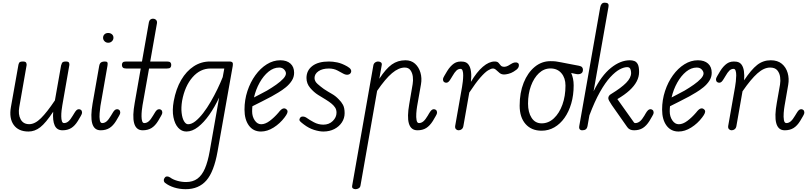

<svg xmlns="http://www.w3.org/2000/svg" viewBox="-20 -948 5894 1397"><path d="M187.5 9Q114 9 79.5 -39.5Q45 -88 59.5 -169.5L114 -476Q115 -482 119.5 -491.2Q124 -500.5 147.5 -500.5Q166.5 -500.5 170.8 -491Q175 -481.5 173.5 -473L120 -167.5Q111 -116 130 -80.2Q149 -44.5 192.5 -44.5Q234 -44.5 278 -88Q322 -131.5 379.5 -217.5L424.5 -472Q425.5 -477.5 430.8 -489Q436 -500.5 459 -500.5Q478.5 -500.5 482.2 -491.5Q486 -482.5 484.5 -474L433.5 -182Q430.5 -165.5 428 -143.5Q425.5 -121.5 425.8 -100.8Q426 -80 430.5 -66.2Q435 -52.5 446 -52.5Q463 -52.5 477.8 -65Q492.5 -77.5 509.5 -106.5L518 -120.5Q528.5 -138.5 536.2 -146Q544 -153.5 554 -153.5Q564 -153.5 570.5 -147Q577 -140.5 577 -127.5Q577 -120 567.8 -104Q558.5 -88 546.5 -68Q525 -33 498.5 -16.5Q472 0 435 0Q394 0 378 -35.2Q362 -70.5 367 -135Q313 -53.5 273 -22.2Q233 9 187.5 9Z M653.5 -194 701.5 -467Q703.5 -479 708.2 -486.5Q713 -494 721.8 -497.2Q730.5 -500.5 743.5 -500.5Q758 -500.5 761.5 -493.8Q765 -487 762 -470L710.5 -176Q707 -153 704.8 -124Q702.5 -95 706.2 -73.8Q710 -52.5 723.5 -52.5Q741 -52.5 755.8 -65Q770.5 -77.5 787.5 -106.5L796 -120.5Q806 -138.5 814 -146Q822 -153.5 832 -153.5Q842 -153.5 848.5 -147Q855 -140.5 855 -127.5Q855 -120 845.5 -104Q836 -88 824.5 -68Q803 -33 776.5 -16.5Q750 0 712.5 0Q688 0 672.8 -13Q657.5 -26 650.8 -51Q644 -76 644.8 -112Q645.5 -148 653.5 -194ZM730 -673.5Q730 -688 740 -698Q750 -708 767.5 -708Q783 -708 794.2 -698.8Q805.5 -689.5 805.5 -673.5Q805.5 -658.5 794.5 -647.8Q783.5 -637 767.5 -637Q751.5 -637 740.8 -647.8Q730 -658.5 730 -673.5Z M1018.5 0Q993.5 0 978 -13.5Q962.5 -27 955.8 -52.5Q949 -78 950.2 -114.8Q951.5 -151.5 960 -198.5L1004 -449.5H898.5Q880.5 -449.5 873.8 -456.5Q867 -463.5 867 -475.5Q867 -487 873.2 -493.8Q879.5 -500.5 898 -500.5H1013L1063.5 -786.5Q1066 -799.5 1074.2 -805.8Q1082.5 -812 1092.5 -812Q1102 -812 1109.2 -808Q1116.5 -804 1120.2 -796.5Q1124 -789 1122 -778.5L1073 -500.5H1195Q1213.5 -500.5 1219.8 -493.8Q1226 -487 1226 -475.5Q1226 -463.5 1219.8 -456.5Q1213.5 -449.5 1195 -449.5H1064.5L1017 -182Q1014 -165.5 1011.8 -143.5Q1009.5 -121.5 1009.8 -100.8Q1010 -80 1014.5 -66.2Q1019 -52.5 1029.5 -52.5Q1047 -52.5 1061.8 -65Q1076.5 -77.5 1093.5 -106.5L1102 -120.5Q1112 -138.5 1120 -146Q1128 -153.5 1138 -153.5Q1148 -153.5 1154.5 -147Q1161 -140.5 1161 -127.5Q1161 -120 1151.5 -104Q1142 -88 1130.5 -68Q1109 -33 1082.5 -16.5Q1056 0 1018.5 0Z M1336 9Q1301.5 9 1276.5 -18.5Q1251.5 -46 1241.8 -95.8Q1232 -145.5 1244 -212Q1260.5 -301.5 1298.2 -366Q1336 -430.5 1389.8 -465.5Q1443.5 -500.5 1507.5 -500.5H1647.5Q1666.5 -500.5 1671.5 -493Q1676.5 -485.5 1673.5 -468.5L1563 154Q1537 301.5 1481.5 365Q1426 428.5 1331 428.5Q1286 428.5 1246.8 416Q1207.5 403.5 1181 382.5Q1172.5 375.5 1172 364.2Q1171.5 353 1180.5 342.5Q1186 335.5 1196.2 335.8Q1206.5 336 1217.5 343Q1238 358.5 1270 367.5Q1302 376.5 1333.5 376.5Q1383 376.5 1416.2 352.2Q1449.5 328 1471 278Q1492.5 228 1506 151L1574.5 -238Q1542 -169 1502.8 -113Q1463.5 -57 1421 -24Q1378.5 9 1336 9ZM1305 -214.5Q1297 -165.5 1301.5 -126.8Q1306 -88 1319 -66Q1332 -44 1348.5 -44Q1374 -44 1402 -66.2Q1430 -88.5 1458.5 -125.5Q1487 -162.5 1513.2 -207.8Q1539.5 -253 1562 -299.8Q1584.5 -346.5 1600.5 -387L1612 -449.5H1512Q1436.5 -449.5 1380.8 -385.8Q1325 -322 1305 -214.5Z M1879 9Q1823 9 1791 -34.5Q1759 -78 1759 -151Q1759 -221 1780.2 -285.5Q1801.5 -350 1838 -400.5Q1874.5 -451 1921.2 -480.2Q1968 -509.5 2019.5 -509.5Q2066.5 -509.5 2093.2 -485.5Q2120 -461.5 2120 -418.5Q2120 -387 2103 -360.8Q2086 -334.5 2060 -313.2Q2034 -292 2006.2 -275.5Q1978.5 -259 1956.5 -246.5Q1927 -230 1885.8 -209.8Q1844.5 -189.5 1816.5 -175Q1815.5 -166 1815 -156.8Q1814.5 -147.5 1814.5 -138Q1814.5 -100 1833.5 -72Q1852.5 -44 1880.5 -44Q1910 -44 1942.8 -68.5Q1975.5 -93 2006 -128.5Q2025.5 -154 2038.8 -158Q2052 -162 2061.5 -154.5Q2068.5 -150 2071.2 -143.2Q2074 -136.5 2069.8 -124.8Q2065.5 -113 2050.5 -93.5Q2017 -49 1970.8 -20Q1924.5 9 1879 9ZM1828 -239Q1849.5 -250.5 1875 -263.5Q1900.5 -276.5 1923 -289Q1958.5 -310 1990 -332.2Q2021.5 -354.5 2041 -375.5Q2060.5 -396.5 2060.5 -414Q2060.5 -428 2047.5 -442.2Q2034.5 -456.5 2011 -456.5Q1970.5 -456.5 1933.8 -426.5Q1897 -396.5 1869.2 -347Q1841.5 -297.5 1828 -239Z M2332.5 9Q2303.5 9 2265.2 -3Q2227 -15 2191.5 -42Q2173 -55.5 2163.5 -65.5Q2154 -75.5 2163 -89.5Q2168.5 -100 2183.5 -100Q2198.5 -100 2213.5 -89Q2230.5 -76.5 2263.2 -58.8Q2296 -41 2332.5 -41Q2374.5 -41 2401.5 -67.8Q2428.5 -94.5 2428.5 -128Q2428.5 -151.5 2417.2 -167.2Q2406 -183 2391.5 -194.5Q2376 -207.5 2350.5 -223.2Q2325 -239 2294.5 -257.5Q2264 -276.5 2237 -308.2Q2210 -340 2210 -380.5Q2210 -435.5 2252.8 -468Q2295.5 -500.5 2373 -500.5Q2401.5 -500.5 2434.2 -493.8Q2467 -487 2506 -465Q2526 -454 2532.5 -441.8Q2539 -429.5 2531.5 -417Q2525 -406.5 2510.5 -404.5Q2496 -402.5 2478 -412Q2465.5 -419 2437.2 -434.2Q2409 -449.5 2373 -449.5Q2326 -449.5 2297.2 -429.8Q2268.5 -410 2268.5 -380.5Q2268.5 -356.5 2291 -336.8Q2313.5 -317 2336.5 -300.5Q2367 -280.5 2394.2 -265.2Q2421.5 -250 2444.5 -225.5Q2463.5 -207.5 2475.5 -185.2Q2487.5 -163 2487.5 -124.5Q2487.5 -88 2467.5 -57.5Q2447.5 -27 2412.5 -9Q2377.5 9 2332.5 9Z M3017.5 0Q2993 0 2977.5 -12.8Q2962 -25.5 2955 -50Q2948 -74.5 2948.8 -109.5Q2949.5 -144.5 2957.5 -189.5L2982.5 -336Q2987 -362 2983.8 -389.8Q2980.5 -417.5 2966.5 -437Q2952.5 -456.5 2925 -456.5Q2881 -456.5 2832.5 -415.8Q2784 -375 2724 -287L2603 401.5Q2601 415.5 2590 422Q2579 428.5 2567.5 428.5Q2554.5 428.5 2547.2 422.5Q2540 416.5 2542.5 402.5L2696.5 -472Q2698 -481.5 2703.2 -487.8Q2708.5 -494 2716 -497.2Q2723.5 -500.5 2730.5 -500.5Q2743.5 -500.5 2751.8 -494Q2760 -487.5 2757.5 -474.5L2740 -375Q2787.5 -448 2830.8 -478.8Q2874 -509.5 2930 -509.5Q2972 -509.5 2999.8 -484.5Q3027.5 -459.5 3039.2 -419.5Q3051 -379.5 3043 -334L3015 -175Q3011 -152 3009 -123.2Q3007 -94.5 3011 -73.5Q3015 -52.5 3028.5 -52.5Q3045.5 -52.5 3060.5 -65Q3075.5 -77.5 3092.5 -106.5L3100.5 -120.5Q3111 -138.5 3119 -146Q3127 -153.5 3136.5 -153.5Q3146.5 -153.5 3153.2 -147Q3160 -140.5 3160 -127.5Q3160 -120 3150.5 -104Q3141 -88 3129.5 -68Q3107.5 -33 3081.2 -16.5Q3055 0 3017.5 0Z M3316.5 0Q3305.5 0 3297.5 -8.2Q3289.5 -16.5 3292 -32.5L3342 -316.5Q3345 -333.5 3347.5 -355.8Q3350 -378 3350.2 -398.8Q3350.5 -419.5 3346 -433.2Q3341.5 -447 3331 -447Q3314 -447 3300.8 -434.5Q3287.5 -422 3271 -393L3262.5 -379Q3252 -361 3244.2 -353.5Q3236.5 -346 3226.5 -346Q3216.5 -346 3209.8 -352.5Q3203 -359 3203 -371.5Q3203 -379 3212.5 -395.2Q3222 -411.5 3234 -431.5Q3256 -467 3283.2 -486Q3310.5 -505 3353 -499Q3377 -495.5 3390.2 -476.2Q3403.5 -457 3407.2 -425.2Q3411 -393.5 3406.5 -352.5Q3449 -424.5 3493.5 -462.5Q3538 -500.5 3579 -500.5Q3599 -500.5 3607.2 -491Q3615.5 -481.5 3623.2 -471.8Q3631 -462 3649.5 -462Q3662 -462 3676.5 -469.5Q3691 -477 3698.5 -482.5Q3712 -491.5 3725 -493.5Q3738 -495.5 3746.8 -490.5Q3755.5 -485.5 3755.5 -473.5Q3755.5 -463.5 3750.8 -455.5Q3746 -447.5 3737.5 -440.8Q3729 -434 3717.5 -427Q3699 -415.5 3679.2 -410.8Q3659.5 -406 3648 -406Q3628.5 -406 3615 -417Q3601.5 -428 3590.2 -438.8Q3579 -449.5 3566.5 -449.5Q3553 -449.5 3530.8 -435.8Q3508.5 -422 3475.2 -384.2Q3442 -346.5 3394.5 -274.5L3352 -33Q3349.5 -16 3339.5 -8Q3329.5 0 3316.5 0Z M3921 3Q3846.5 3 3803.8 -45.8Q3761 -94.5 3761 -179.5Q3761 -273 3790.2 -346Q3819.5 -419 3870.2 -461Q3921 -503 3985 -503Q3994.5 -503 4003.8 -502.8Q4013 -502.5 4024 -501.2Q4035 -500 4048.5 -497Q4050.5 -497 4066.5 -493.8Q4082.5 -490.5 4114 -484.5Q4145.5 -478.5 4193 -469.5Q4209.5 -466 4215.5 -458.5Q4221.5 -451 4221.5 -440.5Q4221.5 -419.5 4206 -412.2Q4190.5 -405 4169 -410L4136 -417Q4144.5 -398.5 4149.2 -375.8Q4154 -353 4154 -327Q4154 -255.5 4136.5 -195.2Q4119 -135 4087.5 -90.5Q4056 -46 4013.5 -21.5Q3971 3 3921 3ZM3822 -194Q3822 -130.5 3848 -90.5Q3874 -50.5 3921 -50.5Q3971 -50.5 4010.2 -87.2Q4049.5 -124 4072 -186.2Q4094.5 -248.5 4094.5 -325.5Q4094.5 -380.5 4065 -415.2Q4035.5 -450 3985 -450Q3938 -450 3901.2 -415.5Q3864.5 -381 3843.2 -323Q3822 -265 3822 -194Z M4544 -23 4431 -184Q4418.5 -202.5 4412.2 -214.5Q4406 -226.5 4406 -233.5Q4406 -242 4411 -250.2Q4416 -258.5 4429 -265.5Q4499.5 -308.5 4535.8 -345.2Q4572 -382 4572 -417Q4572 -432.5 4566.5 -446Q4561 -459.5 4543 -459.5Q4519.5 -459.5 4488.2 -442.8Q4457 -426 4420.5 -386.5Q4384 -347 4345.5 -279Q4307 -211 4268.5 -108.5L4255 -32Q4251.5 -13.5 4241.8 -6.8Q4232 0 4216 0Q4208.5 0 4203 -3.2Q4197.5 -6.5 4195.2 -13Q4193 -19.5 4194.5 -29.5L4347 -894Q4350 -911 4358 -919.8Q4366 -928.5 4380 -928.5Q4396 -928.5 4403.2 -922Q4410.5 -915.5 4407 -896L4299 -284Q4355.5 -398 4424.8 -453.8Q4494 -509.5 4563 -509.5Q4581 -509.5 4596.2 -503.8Q4611.5 -498 4620.8 -480Q4630 -462 4630 -424Q4630 -389 4612.5 -355.5Q4595 -322 4560 -290Q4525 -258 4472 -227L4592.5 -57.5Q4595.5 -52.5 4602.5 -52.5Q4620 -52.5 4635.8 -65Q4651.5 -77.5 4668.5 -106.5L4676.5 -120.5Q4687 -138.5 4695 -146Q4703 -153.5 4712.5 -153.5Q4722.5 -153.5 4729.2 -147Q4736 -140.5 4736 -127.5Q4736 -120 4726.5 -104Q4717 -88 4705.5 -68Q4683.5 -33 4657.2 -16.5Q4631 0 4593.5 0Q4577 0 4564.8 -5.5Q4552.5 -11 4544 -23Z M4917.5 9Q4861.5 9 4829.5 -34.5Q4797.5 -78 4797.5 -151Q4797.5 -221 4818.8 -285.5Q4840 -350 4876.5 -400.5Q4913 -451 4959.8 -480.2Q5006.5 -509.5 5058 -509.5Q5105 -509.5 5131.8 -485.5Q5158.5 -461.5 5158.5 -418.5Q5158.5 -387 5141.5 -360.8Q5124.5 -334.5 5098.5 -313.2Q5072.5 -292 5044.8 -275.5Q5017 -259 4995 -246.5Q4965.5 -230 4924.2 -209.8Q4883 -189.5 4855 -175Q4854 -166 4853.5 -156.8Q4853 -147.5 4853 -138Q4853 -100 4872 -72Q4891 -44 4919 -44Q4948.5 -44 4981.2 -68.5Q5014 -93 5044.5 -128.5Q5064 -154 5077.2 -158Q5090.5 -162 5100 -154.5Q5107 -150 5109.8 -143.2Q5112.5 -136.5 5108.2 -124.8Q5104 -113 5089 -93.5Q5055.5 -49 5009.2 -20Q4963 9 4917.5 9ZM4866.5 -239Q4888 -250.5 4913.5 -263.5Q4939 -276.5 4961.5 -289Q4997 -310 5028.5 -332.2Q5060 -354.5 5079.5 -375.5Q5099 -396.5 5099 -414Q5099 -428 5086 -442.2Q5073 -456.5 5049.5 -456.5Q5009 -456.5 4972.2 -426.5Q4935.5 -396.5 4907.8 -347Q4880 -297.5 4866.5 -239Z M5303 0Q5292 0 5284 -8.2Q5276 -16.5 5278.5 -32.5L5328.5 -316.5Q5331.5 -333.5 5334 -355.8Q5336.5 -378 5336.8 -398.8Q5337 -419.5 5332.5 -433.2Q5328 -447 5317.5 -447Q5300.5 -447 5287.2 -434.5Q5274 -422 5257.5 -393L5249 -379Q5238.5 -361 5230.8 -353.5Q5223 -346 5213 -346Q5203 -346 5196.2 -352.5Q5189.5 -359 5189.5 -371.5Q5189.5 -379 5199 -395.2Q5208.5 -411.5 5220.5 -431.5Q5242.5 -467 5269.8 -486Q5297 -505 5339.5 -499Q5362.5 -495.5 5375.5 -477.8Q5388.5 -460 5392.8 -430.8Q5397 -401.5 5394 -363.5Q5446 -441.5 5489.2 -475.5Q5532.5 -509.5 5588 -509.5Q5638 -509.5 5668.8 -483.8Q5699.5 -458 5711.2 -417Q5723 -376 5715 -330.5L5688.5 -178Q5684.5 -155.5 5682.2 -126Q5680 -96.5 5683.8 -74.5Q5687.5 -52.5 5701.5 -52.5Q5718.5 -52.5 5733.2 -65Q5748 -77.5 5765 -106.5L5773.5 -120.5Q5784 -138.5 5791.8 -146Q5799.5 -153.5 5809.5 -153.5Q5819.5 -153.5 5826 -147Q5832.5 -140.5 5832.5 -127.5Q5832.5 -120 5823.2 -104Q5814 -88 5802 -68Q5780.5 -33 5754 -16.5Q5727.5 0 5690 0Q5665 0 5649.8 -13.5Q5634.5 -27 5627.8 -52.8Q5621 -78.5 5622.2 -115.5Q5623.5 -152.5 5632 -199.5L5655.5 -333Q5660 -359 5656.2 -387.5Q5652.5 -416 5635.8 -436.2Q5619 -456.5 5583.5 -456.5Q5538.5 -456.5 5491 -414.2Q5443.5 -372 5382.5 -283.5L5338.5 -33Q5336 -16 5326 -8Q5316 0 5303 0Z"/></svg>

Font: Edu VIC WA NT Hand Pre
Style: Regular
Weight: 400
Designer: Tina and Corey Anderson, Eben Sorkin, Mirko Velimirovic
Foundry: Google for Education
Version: Version 1.000